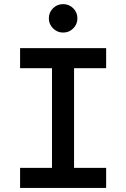

<svg xmlns="http://www.w3.org/2000/svg" viewBox="-20 -932 626 952"><path d="M237.8 0V-693.4H347.2V0ZM79.6 0V-99.6H506.3V0ZM79.6 -593.8V-693.4H506.3V-593.8ZM293 -770.5Q263.7 -770.5 242.9 -791.3Q222.2 -812 222.2 -840.8Q222.2 -870.6 242.9 -891.1Q263.7 -911.6 293 -911.6Q322.3 -911.6 343 -891.1Q363.8 -870.6 363.8 -840.8Q363.8 -812 343.3 -791.3Q322.8 -770.5 293 -770.5Z"/></svg>

Font: Cascadia Code Medium
Style: Regular
Weight: 500
Monospace: yes
Designer: Aaron Bell
Foundry: Saja Typeworks
Version: Version 2407.024